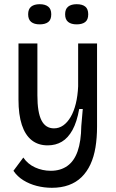

<svg xmlns="http://www.w3.org/2000/svg" viewBox="-20 -730 551 914"><path d="M227 164Q190 164 155 155Q120 146 91 128Q62 110 44 83L91 20Q112 51 147 67Q182 83 222 83Q268 83 300.5 60Q333 37 349.5 -10Q366 -57 367 -130L374 -211H357Q346 -149 325 -111Q304 -73 274.5 -55.5Q245 -38 207 -38Q162 -38 131 -62.5Q100 -87 84 -135.5Q68 -184 68 -256V-523H158V-276Q158 -195 177.5 -157Q197 -119 237 -119Q261 -119 281 -133Q301 -147 316.5 -173.5Q332 -200 341 -237Q350 -274 352 -319V-523H442V-128Q442 -74 434.5 -28.5Q427 17 410.5 52.5Q394 88 368.5 113Q343 138 307.5 151Q272 164 227 164ZM345 -614Q319 -614 304.5 -625.5Q290 -637 290 -662Q290 -687 304.5 -698.5Q319 -710 345 -710Q372 -710 386 -698.5Q400 -687 400 -662Q400 -636 385.5 -625Q371 -614 345 -614ZM169 -614Q143 -614 128.5 -625.5Q114 -637 114 -662Q114 -687 128.5 -698.5Q143 -710 169 -710Q195 -710 209.5 -698.5Q224 -687 224 -662Q224 -636 209.5 -625Q195 -614 169 -614Z"/></svg>

Font: Bricolage Grotesque SemiCondensed
Style: Regular
Weight: 400
Width: 4
Designer: Mathieu Triay
Foundry: Atelier Triay
Version: Version 1.001;gftools[0.9.33.dev8+g029e19f]